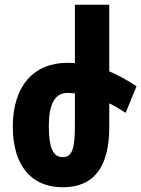

<svg xmlns="http://www.w3.org/2000/svg" viewBox="-20 -780 596 810"><path d="M441 -245V-344C464 -333 487 -319 510 -304L556 -416C515 -443 477 -464 441 -479V-760H296V-514C286 -514 275 -515 264 -515C120 -515 34 -414 34 -246C34 -85 109 10 245 10C379 10 441 -79 441 -245ZM264 -388C274 -388 285 -387 296 -386V-248C296 -153 284 -117 245 -117C202 -117 186 -160 186 -250C186 -337 210 -388 264 -388Z"/></svg>

Font: Noto Sans Armenian ExtraCondensed ExtraBold
Style: Regular
Weight: 800
Width: 2
Designer: Monotype Design Team
Foundry: Monotype Imaging Inc.
Version: Version 2.008